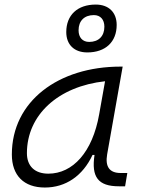

<svg xmlns="http://www.w3.org/2000/svg" viewBox="-20 -816 626 846"><path d="M177.7 10.3C269.5 10.3 344.7 -41 387.7 -133.3H396.5C381.8 -36.1 412.1 4.9 504.4 4.9H531.2L541 -53.7H511.7C461.9 -53.7 442.9 -82 452.1 -135.7L520.5 -522.5H511.2C237.3 -522.5 32.2 -370.1 32.2 -135.3C32.2 -43 85 10.3 177.7 10.3ZM192.9 -50.8C133.8 -50.8 98.6 -83.5 98.6 -141.1C98.6 -309.6 236.3 -435.5 442.9 -458L417 -312.5C387.7 -145.5 300.8 -50.8 192.9 -50.8ZM364.7 -585C444.8 -585 494.1 -631.3 494.1 -706.1C494.1 -761.7 459 -795.9 401.9 -795.9C321.3 -795.9 272 -749.5 272 -674.8C272 -619.1 307.1 -585 364.7 -585ZM373 -631.3C343.8 -631.3 326.2 -650.9 326.2 -682.6C326.2 -724.1 351.6 -749.5 393.6 -749.5C422.4 -749.5 439.9 -730 439.9 -698.2C439.9 -656.7 414.6 -631.3 373 -631.3Z"/></svg>

Font: Cascadia Mono NF Light
Style: Italic
Weight: 300
Italic angle: -10°
Monospace: yes
Designer: Aaron Bell
Foundry: Saja Typeworks
Version: Version 2404.023